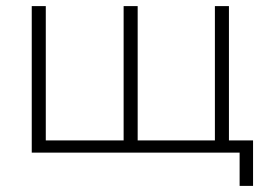

<svg xmlns="http://www.w3.org/2000/svg" viewBox="-20 -500 874 629"><path d="M730 -480V0H84V-480H130V-40H385V-480H431V-40H684V-480ZM809 -40V109H765V0H684V-40Z"/></svg>

Font: Montserrat Ace
Style: Light
Weight: 300
Designer: Julieta Ulanovsky
Foundry: Julieta Ulanovsky
Version: Version 1